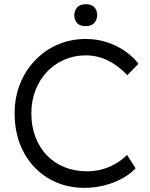

<svg xmlns="http://www.w3.org/2000/svg" viewBox="-20 -895 723 925"><path d="M387.7 10Q314.1 10 252.4 -16Q190.7 -42 145.2 -90.2Q99.7 -138.3 75 -204.2Q50.4 -270 50.4 -348.7Q50.4 -425.3 76.4 -490.5Q102.3 -555.7 149.2 -604.5Q196 -653.3 258.3 -680.3Q320.7 -707.3 393.7 -707.3Q445.4 -707.3 493.2 -692.2Q541 -677 580.5 -650Q620 -623 647 -588L593.3 -532.9Q549.9 -579 499.7 -603.7Q449.5 -628.3 393.7 -628.3Q338 -628.3 289.9 -607.5Q241.8 -586.6 206.4 -549.2Q171.1 -511.9 151 -460.6Q131 -409.4 131 -348.7Q131 -286.3 150.7 -234.9Q170.4 -183.5 206.1 -146.4Q241.8 -109.4 291.2 -89.5Q340.6 -69.7 399.7 -69.7Q436.7 -69.7 471.7 -79.2Q506.8 -88.7 537.1 -106.5Q567.5 -124.4 592.2 -148.7L633 -84.3Q607.7 -56.6 568.8 -35.3Q530 -14 483.2 -2Q436.4 10 387.7 10ZM393.1 -769.1Q365.1 -769.1 351.5 -783.8Q337.9 -798.4 337.9 -822Q337.9 -842.6 351.5 -858.7Q365 -874.8 393 -874.8Q420.6 -874.8 434.4 -860.2Q448.2 -845.6 448.2 -822Q448.2 -801 434.6 -785.1Q421 -769.1 393.1 -769.1Z"/></svg>

Font: Lexend Medium
Style: Regular
Weight: 500
Designer: Bonnie Shaver-Troup, Thomas Jockin
Foundry: Lexend
Version: Version 1.005